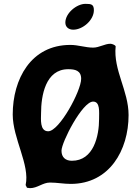

<svg xmlns="http://www.w3.org/2000/svg" viewBox="-20 -947 728 996"><path d="M113 13 120 27C121 27 132 29 136 29C174 29 202 0 239 0C276 0 310 7 347 7C547 7 647 -167 647 -350C647 -477 567 -583 580 -707C576 -715 559 -720 553 -720C523 -720 495 -700 463 -700C423 -700 386 -714 345 -714C140 -714 46 -536 46 -353C46 -228 136 -92 113 13ZM494 -330C494 -242 466 -113 353 -113C320 -113 299 -131 299 -165C299 -209 407 -420 463 -420C500 -420 494 -367 494 -330ZM193 -359C193 -451 216 -588 334 -588C370 -588 401 -581 401 -538C401 -476 288 -266 230 -266C185 -266 193 -331 193 -359ZM319 -830C319 -806 337 -793 360 -793C410 -793 467 -843 467 -894C467 -925 453 -927 423 -927C378 -927 319 -879 319 -830Z"/></svg>

Font: Asimov Print
Style: Regular
Weight: 500
Designer: Google
Version: Version 2.000980: 2014